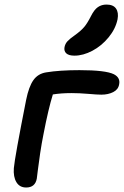

<svg xmlns="http://www.w3.org/2000/svg" viewBox="-20 -857 546 846"><path d="M308.1 -611.8Q283.2 -611.8 272.2 -621.8Q261.2 -631.8 264.2 -648.9Q267.1 -664.1 277.1 -675Q287.1 -686 310.1 -702.1Q337.4 -721.7 351.6 -738.8Q365.7 -755.9 380.9 -786.1Q395 -814.5 411.4 -825.7Q427.7 -836.9 449.2 -836.9Q479 -836.9 491.2 -819.3Q503.4 -801.8 498 -772Q489.3 -730 458.5 -692.4Q427.7 -654.8 387 -633.3Q346.2 -611.8 308.1 -611.8ZM95.2 -30.8Q66.4 -30.8 52.2 -54.4Q38.1 -78.1 41 -116.2Q44.9 -162.6 95.2 -417Q106.9 -475.1 127 -503.7Q147 -532.2 183.1 -538.1Q243.2 -547.9 330.1 -547.9Q445.3 -547.9 481.9 -529.8Q511.2 -514.6 504.9 -484.9Q501 -462.4 478.8 -451.2Q456.5 -439.9 426.8 -439.9Q408.7 -439.9 369.1 -443.4Q329.6 -446.8 294.9 -446.8Q250 -446.8 212.9 -440.9Q192.9 -376.5 171.9 -267.1Q163.6 -226.1 157 -182.1Q150.4 -138.2 146.7 -106.9Q143.1 -75.7 142.1 -69.8Q134.8 -30.8 95.2 -30.8Z"/></svg>

Font: Shantell Sans Bouncy
Style: Italic
Weight: 500
Italic angle: -11.31°
Designer: Stephen Nixon, Anya Danilova, Shantell Martin
Foundry: Arrow Type
Version: Version 1.006;[9816181b4]